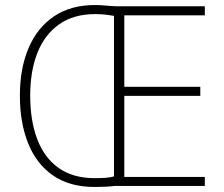

<svg xmlns="http://www.w3.org/2000/svg" viewBox="-20 -739 892 763"><path d="M357 -719Q380 -719 399 -717Q418 -715 442 -714H794V-678H474V-394H776V-358H474V-36H794V0H436Q419 2 399.5 3Q380 4 356 4Q257 4 191 -41.5Q125 -87 92 -169Q59 -251 59 -359Q59 -467 93.5 -548Q128 -629 194.5 -674Q261 -719 357 -719ZM359 -683Q272 -683 214.5 -642Q157 -601 128.5 -528.5Q100 -456 100 -359Q100 -260 128 -186Q156 -112 213 -71.5Q270 -31 357 -31Q381 -31 400.5 -32.5Q420 -34 433 -38V-676Q421 -678 402 -680.5Q383 -683 359 -683Z"/></svg>

Font: Noto Sans Disp ExtLt
Style: Regular
Weight: 200
Designer: Monotype Design Team
Foundry: Monotype Imaging Inc.
Version: Version 2.000;GOOG;noto-source:20170915:90ef993387c0